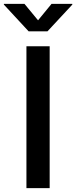

<svg xmlns="http://www.w3.org/2000/svg" viewBox="-58 -965 391 985"><path d="M196.8 -727.5V0H77.6V-727.5ZM67.4 -945.3 137.2 -860.8 206.5 -945.3H313V-941.4L185.5 -804.2H88.9L-38.1 -941.4V-945.3Z"/></svg>

Font: Inter
Style: 540
Weight: 540
Designer: Rasmus Andersson
Foundry: rsms
Version: Version 4.001;git-66647c0bb